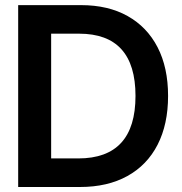

<svg xmlns="http://www.w3.org/2000/svg" viewBox="-20 -748 727 768"><path d="M299.8 0H52.7V-727.5H304.2Q412.6 -727.5 490.5 -683.8Q568.4 -640.1 610.4 -558.8Q652.3 -477.5 652.3 -364.3Q652.3 -251 610.4 -169.2Q568.4 -87.4 489.3 -43.7Q410.2 0 299.8 0ZM296.4 -613.3H184.6V-114.3H293Q522 -114.3 522 -364.3Q522 -613.3 296.4 -613.3Z"/></svg>

Font: Inter Tight SemiBold
Style: Regular
Weight: 600
Designer: Rasmus Andersson
Foundry: rsms
Version: Version 3.004; ttfautohint (v1.8.4.7-5d5b)